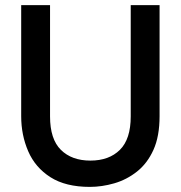

<svg xmlns="http://www.w3.org/2000/svg" viewBox="-20 -720 707 752"><path d="M332 12Q237 12 177.5 -26Q118 -64 90.5 -127.5Q63 -191 63 -265V-700H176V-264Q176 -175 218.5 -133Q261 -91 334 -91Q407 -91 449.5 -133Q492 -175 492 -264V-700H605V-265Q605 -186 581 -133Q557 -80 516.5 -48Q476 -16 427.5 -2Q379 12 332 12Z"/></svg>

Font: Rethink Sans SemiBold
Style: Regular
Weight: 600
Designer: The Rethink Sans project authors (Hans Thiessen). DM Sans designed by Colophon Foundry.
Foundry: Rethink Communications LLC
Version: Version 1.001